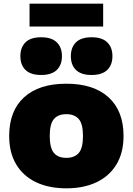

<svg xmlns="http://www.w3.org/2000/svg" viewBox="-20 -1015 722 1046"><path d="M341.5 11Q246 11 176 -22.5Q106 -56 68 -119.8Q30 -183.5 30 -274Q30 -411 111.2 -485Q192.5 -559 341.5 -559Q490 -559 571.5 -484.8Q653 -410.5 653 -274.5Q653 -183.5 614.8 -119.8Q576.5 -56 506.5 -22.5Q436.5 11 341.5 11ZM341.5 -155Q386 -155 409 -181.5Q432 -208 432 -274Q432 -340.5 408.8 -366.8Q385.5 -393 341.5 -393Q297 -393 274 -366.8Q251 -340.5 251 -274.5Q251 -208.5 273.8 -181.8Q296.5 -155 341.5 -155ZM479 -606.5Q422 -606.5 394 -633.8Q366 -661 366 -709Q366 -757 394 -784.5Q422 -812 479 -812Q536 -812 564.2 -784.5Q592.5 -757 592.5 -709Q592.5 -661 564.2 -633.8Q536 -606.5 479 -606.5ZM204 -606.5Q147 -606.5 119 -633.8Q91 -661 91 -709Q91 -757 119 -784.5Q147 -812 204 -812Q261 -812 289.2 -784.5Q317.5 -757 317.5 -709Q317.5 -661 289.2 -633.8Q261 -606.5 204 -606.5ZM141 -870.5V-995H542V-870.5Z"/></svg>

Font: Encode Sans Semi Expanded Black
Style: Regular
Weight: 900
Width: 6
Designer: Multiple Designers
Foundry: Impallari Type
Version: Version 3.000; ttfautohint (v1.8.3) -l 8 -r 50 -G 200 -x 14 